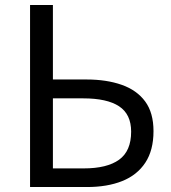

<svg xmlns="http://www.w3.org/2000/svg" viewBox="-20 -753 688 773"><path d="M101 0V-733H193V-433H328Q409 -433 470 -411.5Q531 -390 564.5 -344.5Q598 -299 598 -225Q598 -148 565 -98Q532 -48 472 -24Q412 0 330 0ZM193 -75H317Q411 -75 459.5 -110Q508 -145 508 -223Q508 -293 459.5 -325Q411 -357 315 -357H193Z"/></svg>

Font: Farlight84_Sys_V01
Style: Regular
Weight: 400
Designer: Ryoko NISHIZUKA  (kana, bopomofo & ideographs); Paul D. Hunt (Latin, Greek & Cyrillic); Sandoll Communications , Soo-you
Foundry: Adobe
Version: Version 2.004;October 29, 2024;FontCreator 14.0.0.2814 64-bi